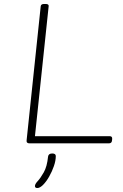

<svg xmlns="http://www.w3.org/2000/svg" viewBox="-20 -722 620 967"><path d="M129 0Q112 0 114 -15L185 -690Q186 -702 202 -702H210Q227 -702 225 -690L156 -36H533Q546 -36 545 -22L544 -14Q543 0 528 0ZM168 225Q156 225 156 215Q156 205 170 190Q184 175 200.5 146Q217 117 222 67Q224 51 243 51Q261 51 261 64Q261 87 251.5 114.5Q242 142 227.5 167.5Q213 193 197 209Q181 225 168 225Z"/></svg>

Font: Asap Expanded Expanded Thin
Style: Italic
Weight: 100
Width: 7
Italic angle: -6°
Designer: Pablo Cosgaya
Foundry: Omnibus-Type
Version: Version 3.001; ttfautohint (v1.8.4.7-5d5b)